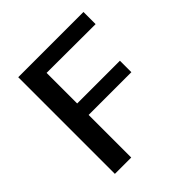

<svg xmlns="http://www.w3.org/2000/svg" viewBox="-185 -832 972 972"><g transform="rotate(-45 301.5 -346.0)"><path d="M90 0V-692H557V-605L207 -606V-387H513V-305H207V0Z"/></g></svg>

Font: Coval
Style: Medium
Weight: 500
Foundry: Context Ltd
Version: Version 001.000